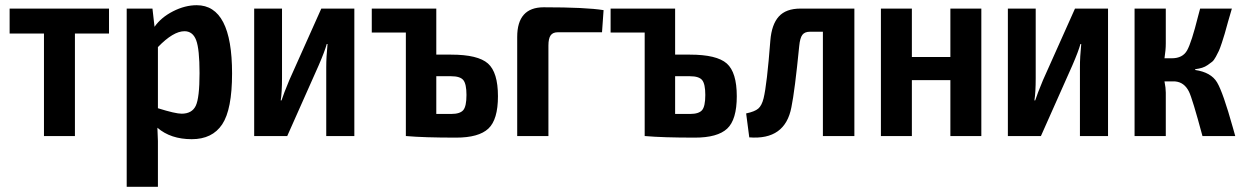

<svg xmlns="http://www.w3.org/2000/svg" viewBox="-20 -523 4785 738"><path d="M399 -394H268V0H149V-394H17V-490H399Z M736 -503Q872 -503 872 -241Q872 -102 834 -45Q796 12 717 12Q636 12 585 -32Q588 21 587 66V195H467V-490H566L574 -420Q599 -456 645 -479.5Q691 -503 736 -503ZM678 -86Q718 -86 732.5 -116.5Q747 -147 747 -242Q747 -334 734 -368.5Q721 -403 689 -403Q646 -403 587 -342V-107Q654 -86 678 -86Z M1342 0H1234V-265Q1234 -304 1239 -354H1236Q1228 -325 1205 -272L1084 0H957V-490H1064V-223Q1064 -168 1059 -137H1062Q1070 -162 1092 -215L1215 -490H1342Z M1657 -313H1714Q1817 -313 1855.5 -279Q1894 -245 1894 -153Q1894 -63 1857 -28.5Q1820 6 1733 6Q1609 6 1542 0H1540V-398H1409V-490H1657ZM1657 -85H1714Q1748 -85 1760.5 -99.5Q1773 -114 1773 -158Q1773 -200 1761 -215Q1749 -230 1714 -230H1657Z M2070 -495Q2233 -495 2300 -484L2294 -399H2124Q2105 -399 2096.5 -387Q2088 -375 2088 -348V0H1968V-381Q1968 -495 2070 -495Z M2575 -313H2632Q2735 -313 2773.5 -279Q2812 -245 2812 -153Q2812 -63 2775 -28.5Q2738 6 2651 6Q2527 6 2460 0H2458V-398H2327V-490H2575ZM2575 -85H2632Q2666 -85 2678.5 -99.5Q2691 -114 2691 -158Q2691 -200 2679 -215Q2667 -230 2632 -230H2575Z M3264 -490V0H3143V-401H3093Q3073 -401 3064 -389Q3055 -377 3052 -346Q3035 -174 3022 -111Q2998 16 2860 5L2848 -87Q2881 -94 2894.5 -105.5Q2908 -117 2915 -145Q2928 -198 2941 -367Q2946 -429 2973.5 -459.5Q3001 -490 3057 -490Z M3752 -490V0H3633V-215H3485V0H3366V-490H3485V-304H3633V-490Z M4239 0H4131V-265Q4131 -304 4136 -354H4133Q4125 -325 4102 -272L3981 0H3854V-490H3961V-223Q3961 -168 3956 -137H3959Q3967 -162 3989 -215L4112 -490H4239Z M4574 -257V-254Q4635 -245 4658 -206.5Q4681 -168 4719 -32Q4725 -11 4728 0H4602Q4563 -145 4550 -171Q4532 -207 4497 -210Q4494 -210 4491 -210H4456Q4461 -185 4461 -167V0H4341V-490H4461V-356Q4461 -331 4456 -299H4484Q4526 -299 4543 -329.5Q4560 -360 4585 -460Q4590 -480 4593 -490H4715Q4709 -471 4700 -438.5Q4691 -406 4687.5 -393.5Q4684 -381 4676.5 -358.5Q4669 -336 4665 -327.5Q4661 -319 4653.5 -305Q4646 -291 4639 -285.5Q4632 -280 4622 -273Q4612 -266 4600.5 -262.5Q4589 -259 4574 -257Z"/></svg>

Font: Exo 2 Semi Bold Condensed
Style: Regular
Weight: 600
Width: 3
Designer: Natanael Gama
Version: Version 1.001;PS 001.001;hotconv 1.0.70;makeotf.lib2.5.58329